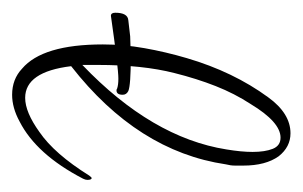

<svg xmlns="http://www.w3.org/2000/svg" viewBox="-136 -380 488 309"><g transform="rotate(90 107.5 -225.0)"><path d="M105 -1Q80 -1 63 -17Q24 -50 24 -147Q24 -180 30 -214Q36 -248 46 -282Q68 -357 109 -413Q135 -449 167 -449Q189 -449 204 -430Q219 -409 219 -373V-360Q219 -356 218.5 -352.5Q218 -349 217 -345Q196 -203 59 -96Q68 -22 110 -22Q133 -22 165 -45Q200 -69 235 -125Q238 -129 239 -129Q242 -129 242 -122Q242 -119 240 -115Q201 -40 148 -13Q126 -1 105 -1ZM57 -114Q174 -226 193 -346Q195 -358 196 -368.5Q197 -379 197 -388Q197 -408 192 -420.5Q187 -433 174 -433Q149 -433 120 -385Q103 -359 91 -328.5Q79 -298 70 -262Q57 -211 57 -139ZM-22 -160Q-27 -160 -27 -167Q-27 -187 -15 -188L11 -191L43 -192Q90 -192 99 -188Q105 -185 105 -179Q105 -169 98 -169Q96 -169 95 -170Q92 -171 88 -171.5Q84 -172 79 -172Q62 -172 -22 -160Z"/></g></svg>

Font: Puppies Play
Style: Regular
Weight: 400
Designer: Robert E. Leuschke
Foundry: Robert E. Leuschke
Version: Version 1.010; ttfautohint (v1.8.3)